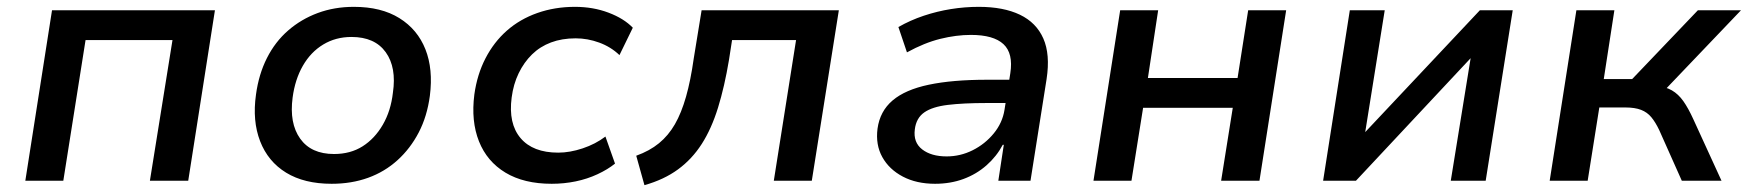

<svg xmlns="http://www.w3.org/2000/svg" viewBox="-20 -528 5107 561"><path d="M54 0 132 -498H608L530 0H418L484 -411H230L165 0Z M949 9Q869 9 816 -23.5Q763 -56 740 -115.5Q717 -175 728 -252Q736 -311 760 -358.5Q784 -406 822 -439Q860 -472 908.5 -490Q957 -508 1014 -508Q1094 -508 1147 -475Q1200 -442 1223 -384Q1246 -326 1236 -248Q1228 -188 1203.5 -141Q1179 -94 1141.5 -60Q1104 -26 1055.5 -8.5Q1007 9 949 9ZM956 -78Q1004 -78 1039.5 -100.5Q1075 -123 1098.5 -163.5Q1122 -204 1128 -257Q1139 -331 1107 -375.5Q1075 -420 1007 -420Q961 -420 924.5 -398Q888 -376 865 -336Q842 -296 835 -243Q825 -168 857 -123Q889 -78 956 -78Z M1592 9Q1511 9 1457 -23.5Q1403 -56 1379.5 -115Q1356 -174 1366 -252Q1374 -310 1398.5 -357.5Q1423 -405 1461 -438.5Q1499 -472 1550 -490Q1601 -508 1660 -508Q1713 -508 1758 -491Q1803 -474 1829 -447L1790 -367Q1765 -391 1731 -403.5Q1697 -416 1662 -416Q1622 -416 1590 -404Q1558 -392 1534.5 -369Q1511 -346 1495.5 -314Q1480 -282 1475 -243Q1465 -167 1501 -124.5Q1537 -82 1611 -82Q1645 -82 1682.5 -94.5Q1720 -107 1749 -129L1777 -50Q1756 -33 1726 -19Q1696 -5 1662 2Q1628 9 1592 9Z M1863 13 1839 -73Q1878 -87 1905.5 -109.5Q1933 -132 1952 -165Q1971 -198 1984.5 -245.5Q1998 -293 2007 -357L2030 -498H2431L2352 0H2241L2306 -411H2119L2110 -353Q2097 -275 2078 -213.5Q2059 -152 2030.5 -107.5Q2002 -63 1961 -33Q1920 -3 1863 13Z M2712 9Q2658 9 2618 -12Q2578 -33 2558 -69Q2538 -105 2544 -152Q2551 -203 2588 -234.5Q2625 -266 2694 -280.5Q2763 -295 2864 -295H2945L2935 -227H2863Q2795 -227 2749.5 -221.5Q2704 -216 2680.5 -199.5Q2657 -183 2653 -150Q2648 -112 2674.5 -91.5Q2701 -71 2746 -71Q2786 -71 2822 -89Q2858 -107 2883.5 -138Q2909 -169 2915 -207L2932 -314Q2941 -372 2912 -399Q2883 -426 2817 -426Q2774 -426 2727.5 -414.5Q2681 -403 2630 -375L2605 -449Q2640 -469 2679 -482Q2718 -495 2758.5 -501.5Q2799 -508 2840 -508Q2912 -508 2960 -485Q3008 -462 3028.5 -415.5Q3049 -369 3038 -297L2991 0H2897L2913 -105H2910Q2892 -71 2862.5 -45Q2833 -19 2795 -5Q2757 9 2712 9Z M3175 0 3253 -498H3364L3334 -300H3596L3627 -498H3738L3660 0H3548L3582 -213H3320L3286 0Z M3846 0 3924 -498H4026L3969 -142L4304 -498H4400L4321 0H4219L4277 -358L3942 0Z M4508 0 4586 -498H4697L4666 -297H4749L4941 -498H5067L4832 -252L4816 -278Q4846 -275 4865 -264Q4884 -253 4898.5 -232.5Q4913 -212 4928 -179L5010 0H4894L4828 -148Q4817 -171 4805 -185.5Q4793 -200 4775 -207Q4757 -214 4729 -214H4653L4619 0Z"/></svg>

Font: Nunito Sans 7pt SemiBold
Style: Italic
Weight: 600
Italic angle: -9°
Designer: Vernon Adams
Foundry: Vernon Adams
Version: Version 3.101;gftools[0.9.27]